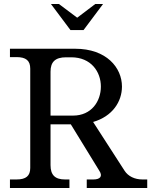

<svg xmlns="http://www.w3.org/2000/svg" viewBox="-20 -945 775 965"><path d="M347 -364H234V-585C234 -634 258 -657 312 -657H338C438 -657 487 -584 487 -510C487 -436 440 -364 347 -364ZM30 0H329V-43H307C257 -43 234 -65 234 -115V-320H336L479 -87C497 -60 485 -43 449 -43H416V0H720V-43H696C657 -43 624 -59 606 -87L448 -332C545 -360 593 -434 593 -510C593 -605 515 -700 358 -700H30V-658H63C111 -658 132 -640 132 -600V-101C132 -61 111 -43 63 -43H30ZM236 -925 334 -794H400L498 -925H459L368 -856L276 -925Z"/></svg>

Font: LT Superior Serif Medium
Style: Regular
Weight: 500
Designer: Daniel Lyons
Foundry: LyonsType
Version: Version 2.120;FEAKit 1.0